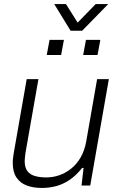

<svg xmlns="http://www.w3.org/2000/svg" viewBox="-20 -917 584 949"><path d="M187 12Q145 12 112.5 0Q80 -12 61.5 -39.5Q43 -67 43 -112Q43 -124 44.5 -136Q46 -148 48 -161L112 -526H170L106 -162Q105 -151 103.5 -140.5Q102 -130 102 -122Q102 -88 116 -70.5Q130 -53 154.5 -46.5Q179 -40 209 -40Q241 -40 272 -50.5Q303 -61 330.5 -82.5Q358 -104 378 -138Q398 -172 406 -217L460 -526H518L426 0H383L393 -87H386Q355 -48 322 -26.5Q289 -5 255.5 3.5Q222 12 187 12ZM211 -645 225 -720H296L282 -645ZM391 -645 405 -720H476L462 -645ZM515 -897 386 -765H329L248 -897H306L377 -784H343L453 -897Z"/></svg>

Font: Archivo SemiBold ExtraLight
Style: Italic
Weight: 250
Italic angle: -10°
Version: Version 2.001